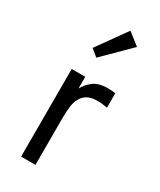

<svg xmlns="http://www.w3.org/2000/svg" viewBox="-183 -773 694 835"><g transform="rotate(30 163.5 -356.0)"><path d="M253 -446Q261 -446 272.5 -445.5Q284 -445 292 -443V-371Q280 -373 267.5 -374.5Q255 -376 243 -376Q211 -376 192.5 -365.5Q174 -355 163.5 -336Q153 -317 150 -291Q147 -265 147 -234V0H75V-440H143V-381Q155 -405 180.5 -425.5Q206 -446 253 -446ZM273 -665 143 -536 108 -565 213 -712Z"/></g></svg>

Font: Tilda Sans
Style: Regular
Weight: 400
Designer: ParaType Ltd
Foundry: ParaType Ltd
Version: Version 1.009